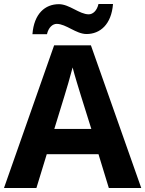

<svg xmlns="http://www.w3.org/2000/svg" viewBox="-20 -945 730 965"><path d="M143 -773H216C224 -808 245 -825 265 -825C312 -825 362 -774 415 -774C483 -774 540 -822 548 -925H475C467 -890 446 -873 426 -873C379 -873 329 -924 276 -924C207 -924 151 -877 143 -773ZM527 0H690L437 -717H252L0 0H163L215 -170H475ZM387 -463 439 -297H253L304 -463C311 -485 335 -566 345 -606C355 -566 377 -496 387 -463Z"/></svg>

Font: Noto Kufi Arabic
Style: Bold
Weight: 700
Designer: Monotype Design Team, David Williams, Khaled Hosny
Foundry: Google LLC
Version: Version 2.109